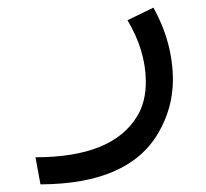

<svg xmlns="http://www.w3.org/2000/svg" viewBox="-20 -262 540 503"><path d="M314 -209 382 -242Q433 -150 433 -51Q432 22 396 84Q319 220 86 221L73 150Q274 150 339 43Q363 4 362 -51Q361 -130 314 -209Z"/></svg>

Font: Vazir Code FD
Style: Code-FD
Weight: 400
Foundry: DejaVu fonts team - Redesigned by Saber Rastikerdar
Version: Version 1.1.2